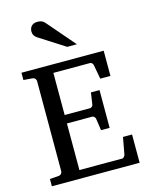

<svg xmlns="http://www.w3.org/2000/svg" viewBox="-135 -1012 852 1096"><g transform="rotate(-15 291.5 -464.0)"><path d="M32.2 0V-43L84 -46.9Q94.7 -47.9 100.3 -54.7Q106 -61.5 106 -68.8V-602.1Q106 -609.4 100.3 -616.2Q94.7 -623 84 -624L32.2 -627.9V-670.9H518.1V-522H458L442.9 -604Q441.9 -611.3 436.8 -617.2Q431.6 -623 424.8 -623H208V-374H357.9Q364.7 -374 370.4 -379.9Q376 -385.7 376 -391.1L386.2 -460H437V-236.8H386.2L376 -306.2Q376 -311.5 370.1 -317.9Q364.3 -324.2 357.9 -324.2H208V-48.8H460.9Q467.3 -48.8 472.7 -55.7Q478 -62.5 479 -67.9L497.1 -167H550.8V0ZM322.8 -746.1 170.9 -843.3Q160.2 -850.1 154.1 -859.9Q147.9 -869.6 147.9 -883.3Q147.9 -891.1 150.4 -899.2Q152.8 -907.2 158.2 -913.6Q163.6 -919.9 172.4 -924.1Q181.2 -928.2 193.8 -928.2Q204.6 -928.2 211.9 -926.5Q219.2 -924.8 225.1 -921.4Q231 -918 235.8 -912.8Q240.7 -907.7 246.1 -901.4L379.9 -746.1Z"/></g></svg>

Font: Charis SIL Viet
Style: Regular
Weight: 400
Foundry: SIL International
Version: Version 5.000